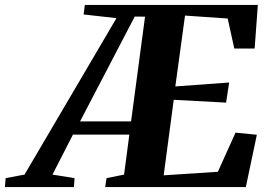

<svg xmlns="http://www.w3.org/2000/svg" viewBox="-118 -763 1092 783"><path d="M-98 0 -95 -36.5 -18 -51 357 -689 223 -704 228 -743H933.5L920.5 -565H837.5L810.5 -687.5L636.5 -699.5L597 -410.5L816.5 -426.5L804 -344.5L590.5 -356L549.5 -48L770.5 -62.5L842.5 -222L929.5 -213.5L884.5 0H311L316.5 -36.5L388 -51L409.5 -214H179.5L96 -51L186 -36.5L183.5 0ZM208.5 -268H416.5L473.5 -695L431.5 -695.5Z"/></svg>

Font: Merriweather 72pt ExtraBold
Style: Italic
Weight: 800
Italic angle: -7.8°
Version: Version 2.101